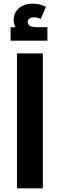

<svg xmlns="http://www.w3.org/2000/svg" viewBox="-20 -1033 327 1053"><path d="M73 -740H215V0H73ZM38 -810V-884H65Q61 -891 58 -900.5Q55 -910 55 -922Q55 -963 84 -988Q113 -1013 160 -1013Q200 -1013 232 -995L203 -929Q185 -938 167 -938Q149 -938 140.5 -930.5Q132 -923 132 -912Q132 -902 142 -893Q152 -884 183 -884H240V-810Z"/></svg>

Font: Readex Pro SemiBold
Style: Regular
Weight: 600
Designer: Bonnie Shaver-Troup, Thomas Jockin
Foundry: Lexend
Version: Version 1.204; ttfautohint (v1.8.4.7-5d5b)